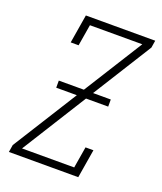

<svg xmlns="http://www.w3.org/2000/svg" viewBox="-136 -824 772 913"><g transform="rotate(20 250.0 -367.5)"><path d="M18 0 24 -37 439 -698H174L156 -590H116L140 -735H491L485 -698L71 -37H335L353 -145H393L369 0ZM125 -364V-400H388V-364Z"/></g></svg>

Font: Iosevka Slab Extralight
Style: Italic
Weight: 200
Italic angle: -9°
Monospace: yes
Designer: Belleve Invis
Foundry: Belleve Invis
Version: Version 11.1.1; ttfautohint (v1.8.3)